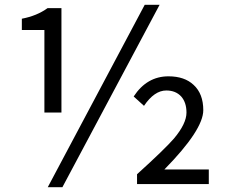

<svg xmlns="http://www.w3.org/2000/svg" viewBox="-20 -767 943 800"><path d="M165 -642H71V-689Q134 -701 178 -733H236V-298H165ZM583 -747H645L240 13H179ZM551 -41Q666 -145 705 -190Q757 -252 757 -298Q757 -340 735 -365Q712 -390 673 -390Q623 -390 580 -326L537 -365Q592 -449 682 -449Q749 -449 787 -413Q827 -376 827 -308Q827 -226 665 -61H850V0H551Z"/></svg>

Font: KaiGen Gothic CN Regular
Style: Regular
Weight: 400
Designer: Ryoko NISHIZUKA  (kana & ideographs); Paul D. Hunt (Latin, Greek & Cyrillic); Wenlong ZHANG  (bopomofo); Sandoll Communi
Foundry: Adobe Systems Incorporated
Version: Version 1.002.20150501